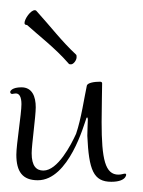

<svg xmlns="http://www.w3.org/2000/svg" viewBox="-20 -366 281 376"><path d="M151 -100C154 -33 163 -10 198 -10C231 -10 227 -28 227 -24C227 -25 226 -26 225 -26C222 -26 218 -24 212 -24C186 -24 179 -54 179 -127C179 -156 180 -187 180 -203C180 -205 178 -206 176 -206C165 -206 151 -204 150 -198C145 -175 139 -133 129 -104C119 -82 93 -32 65 -32C51 -32 42 -41 42 -66C42 -82 50 -138 50 -156C50 -177 43 -195 22 -195C4 -195 0 -188 0 -186C0 -184 1 -182 4 -182C5 -182 8 -183 11 -183C18 -183 22 -176 22 -162C22 -143 12 -83 12 -63C12 -30 24 -13 54 -13C115 -13 145 -124 148 -131C150 -139 152 -136 152 -132C152 -128 151 -110 151 -100ZM33 -317C55 -297 88 -272 114 -242C115 -240 117 -240 119 -240C124 -240 130 -248 130 -254C130 -256 130 -258 129 -259C101 -285 80 -313 51 -345C50 -346 49 -346 48 -346C40 -346 28 -329 28 -321C28 -319 29 -317 33 -317Z"/></svg>

Font: Stalemate
Style: Regular
Weight: 400
Designer: Astigmatic (AOETI)
Foundry: Astigmatic (AOETI)
Version: Version 001.000